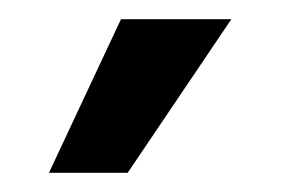

<svg xmlns="http://www.w3.org/2000/svg" viewBox="-20 -730 293 200"><path d="M113 -550H31L106 -710H221Z"/></svg>

Font: Mukta SemiBold
Style: Regular
Weight: 600
Designer: Girish Dalvi and Yashodeep Gholap
Foundry: Ek Type
Version: Version 2.538;PS 1.002;hotconv 16.6.51;makeotf.lib2.5.65220;